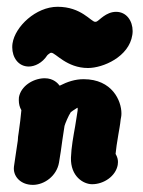

<svg xmlns="http://www.w3.org/2000/svg" viewBox="-20 -528 413 555"><path d="M16.2 -402.5C15.6 -398.7 15.4 -395 15.4 -391.3C15.4 -361.7 33.2 -335.7 63.1 -335.7C80.2 -335.7 102.1 -345.6 116.7 -368.2C116.9 -368.4 119.7 -371.5 124.5 -374.4C125.7 -375.1 126.4 -375.5 128.4 -375.5C140.5 -375.5 172.9 -331.4 234.3 -331.4C277.7 -331.4 353 -363.7 362.5 -427C363.1 -430.8 363.4 -434.5 363.4 -438.2C363.4 -467.8 345.6 -493.8 315.6 -493.8C286.4 -493.8 267 -468.9 259.7 -465.9C258.4 -465.4 257.1 -464.9 255.1 -464.9C243.1 -464.9 215.2 -508.4 146.5 -508.4C83.8 -508.4 23.5 -451.2 16.2 -402.5ZM20.5 -47.6 20.4 -46.7 20.3 -46.2C20.1 -44.4 20 -42.6 20 -40.8C20 -16.1 41 6.4 75.1 6.4C108.1 6.4 143.7 -19.3 150.5 -57.7L151.1 -61.4C154.4 -80.1 157.2 -100.2 160.5 -124.6C162.5 -136.5 163.8 -148.2 166.5 -164C168.1 -170.2 177.8 -193.8 184.8 -204C187.6 -206.1 194.7 -211.1 203.9 -216.7L204.6 -214.3C204.6 -214 204.7 -210.6 204.4 -208.6C202.7 -198.9 199.9 -177.8 197.1 -162.3C192.2 -134.7 186.1 -102.2 185.1 -72.3C183.6 -18.1 221 4.5 246.3 4.5C280.1 4.5 314.5 -18.8 320.3 -51.3C320.7 -54 321 -56.8 321 -59.7C321 -66.9 319.2 -74.6 314.1 -83.1C315.2 -95.6 318.3 -117.3 322.2 -139.5C324.1 -150.6 327.4 -167.9 328.8 -182.4L330.2 -190.2C330.8 -193.3 331 -196.7 331 -200.4C331 -236.3 304.5 -299.1 221.7 -299.1C197.2 -299.1 175 -291.8 152.5 -280.3C147.8 -286.4 135.1 -301.8 109.4 -301.8H107.1C74.9 -300.6 40.5 -279.2 34.7 -246.7C34.5 -245.4 34.8 -242.2 34.4 -239.5L34.4 -237.8C34.4 -227.8 36.9 -217.4 41.8 -209.6C40.5 -192.1 37.1 -167.3 34 -144.7C30.1 -121.8 33.7 -132.8 29.5 -108.6C26.9 -89.2 23.6 -70.9 20.5 -47.6Z"/></svg>

Font: TudorRose
Style: BoldOblique
Weight: 500
Version: Version 001.000